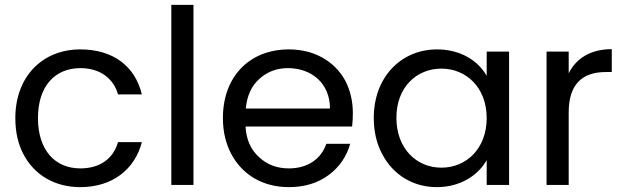

<svg xmlns="http://www.w3.org/2000/svg" viewBox="-20 -760 2562 789"><path d="M77 -125C122 -40 206 9 310 9C442 9 534 -64 563 -176H465C445 -107 390 -68 310 -68C206 -68 136 -143 136 -275C136 -406 206 -480 310 -480C390 -480 446 -439 465 -372H563C535 -488 445 -557 310 -557C154 -557 43 -445 43 -275C43 -218 54 -168 77 -125Z M684 -740V0H775V-740Z M931 -126C978 -39 1063 9 1167 9C1232 9 1287 -8 1331 -41C1375 -74 1404 -116 1419 -169H1321C1300 -108 1246 -68 1167 -68C1119 -68 1078 -83 1045 -114C1011 -144 992 -186 989 -240H1427C1429 -259 1430 -278 1430 -295C1430 -345 1419 -390 1398 -430C1354 -509 1271 -557 1167 -557C1006 -557 896 -446 896 -275C896 -218 908 -169 931 -126ZM1046 -436C1078 -465 1117 -480 1163 -480C1259 -480 1336 -419 1336 -314H990C995 -366 1013 -407 1046 -436Z M1516 -276C1516 -221 1527 -171 1550 -128C1595 -41 1678 9 1775 9C1870 9 1944 -38 1980 -102V0H2072V-548H1980V-448C1945 -511 1872 -557 1776 -557C1629 -557 1516 -444 1516 -276ZM1609 -276C1609 -402 1692 -478 1794 -478C1896 -478 1980 -400 1980 -275C1980 -149 1896 -71 1794 -71C1692 -71 1609 -149 1609 -276Z M2226 -548V0H2317V-298C2317 -409 2368 -464 2470 -464H2494V-558C2409 -558 2349 -522 2317 -459V-548Z"/></svg>

Font: Poppins
Style: Regular
Weight: 400
Designer: Ninad Kale (Devanagari), Jonny Pinhorn (Latin)
Foundry: Indian Type Foundry
Version: 4.004